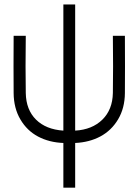

<svg xmlns="http://www.w3.org/2000/svg" viewBox="-20 -633 630 873"><path d="M97.2 -470.2Q95.2 -323.7 97.2 -210Q98.6 -133.8 143.8 -89.1Q189 -44.4 268.1 -39.1V-612.8H321.8V-39.1Q398.9 -43.5 445.3 -88.9Q491.7 -134.3 493.2 -210Q495.1 -323.7 493.2 -470.2H547.9Q548.8 -323.7 547.9 -210Q547.4 -141.6 517.1 -90.6Q486.8 -39.6 436.5 -12.7Q386.2 14.2 321.8 17.1V220.2H268.1V17.1Q203.6 14.6 153.3 -12Q103 -38.6 72.8 -89.8Q42.5 -141.1 42 -210Q41 -323.7 42 -470.2Z"/></svg>

Font: Kreadon Light
Style: Regular
Weight: 300
Designer: kohakuno
Foundry: StudioGnu
Version: Version 1.000;Glyphs 3.1.2 (3151)